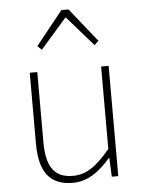

<svg xmlns="http://www.w3.org/2000/svg" viewBox="-56 -856 690 914"><g transform="rotate(-5 288.5 -399.0)"><path d="M255 13C328 13 383 -29 436 -90H438L442 0H473V-527H437V-133C372 -55 323 -20 258 -20C169 -20 132 -76 132 -192V-527H96V-188C96 -51 147 13 255 13ZM143 -650 163 -631 287 -773H291L415 -631L435 -650L306 -811H272Z"/></g></svg>

Font: Genne Gothic ExtraLight
Style: Regular
Weight: 250
Designer: Ryoko NISHIZUKA (kana & ideographs); Paul D. Hunt (Latin, Greek & Cyrillic); Wenlong ZHANG (bopomofo); Sandoll Communica
Foundry: Adobe Systems Incorporated
Version: Version 1.004;PS 1.004;hotconv 16.6.51;makeotf.lib2.5.65220